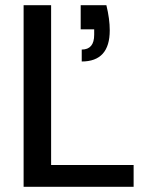

<svg xmlns="http://www.w3.org/2000/svg" viewBox="-20 -720 578 740"><path d="M295 -483V-529Q343 -529 343 -586V-607H291V-700H390Q403 -647 403 -603Q403 -483 295 -483ZM71 0V-700H177V-84H495V0Z"/></svg>

Font: DeepMind Sans Medium
Style: Regular
Weight: 500
Designer: Jonny Pinhorn / Modifications: Colophon Foundry
Foundry: Colophon Foundry
Version: Version 1.002; ttfautohint (v1.8.2)